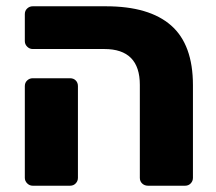

<svg xmlns="http://www.w3.org/2000/svg" viewBox="-20 -591 688 611"><path d="M425 -25V-321Q425 -435 312 -435H84Q74 -435 66.5 -442.5Q59 -450 59 -460V-546Q59 -557 66.5 -564Q74 -571 84 -571H317Q455 -571 524.5 -510Q594 -449 594 -320V-25Q594 -15 587 -7.5Q580 0 569 0H451Q440 0 432.5 -7Q425 -14 425 -25ZM59 -25V-317Q59 -328 66.5 -335Q74 -342 84 -342H203Q214 -342 221 -335Q228 -328 228 -317V-25Q228 -15 221 -7.5Q214 0 203 0H84Q74 0 66.5 -7.5Q59 -15 59 -25Z"/></svg>

Font: Rubik
Style: Regular
Weight: 700
Designer: Hubert & Fischer
Foundry: Hubert & Fischer
Version: Version 1.100